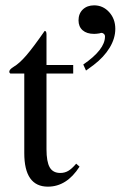

<svg xmlns="http://www.w3.org/2000/svg" viewBox="-20 -696 456 726"><path d="M305.2 -429.2 294.9 -452.1Q377 -508.3 377 -558.1Q377 -564 372.8 -567.9Q368.7 -571.8 362.8 -571.8Q360.8 -571.8 356 -569.8Q344.2 -567.9 335.9 -567.9Q308.1 -567.9 292.5 -581.5Q276.9 -595.2 276.9 -619.1Q276.9 -644.5 293.2 -660.2Q309.6 -675.8 335.9 -675.8Q369.6 -675.8 392.8 -650.1Q416 -624.5 416 -586.9Q416 -550.8 394.5 -515.4Q373 -480 334 -450.2ZM256.8 -450.2V-418H155.8V-131.8Q155.8 -84.5 168 -63.2Q180.2 -42 208 -42Q224.6 -42 238 -49.8Q251.5 -57.6 268.1 -77.1L280.8 -65.9Q232.4 9.8 161.1 9.8Q71.8 9.8 71.8 -117.2V-418H19Q15.1 -420.4 15.1 -424.8Q15.1 -433.6 32.2 -443.8Q53.7 -456.5 79.6 -486.6Q105.5 -516.6 148.9 -579.1Q155.8 -579.1 155.8 -565.9V-450.2Z"/></svg>

Font: Accordance
Style: Regular
Weight: 400
Version: Version 1.1 (build May 11, 2018) Miklal Software Solutions, 